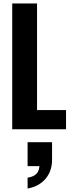

<svg xmlns="http://www.w3.org/2000/svg" viewBox="-20 -740 430 1099"><path d="M50 0V-720H192V0ZM122 0V-110H358V0ZM138 339V277Q172 272 189 254.5Q206 237 206 201L256 211H138V74H278V174Q278 240 240 284Q202 328 138 339Z"/></svg>

Font: Instrument Sans Condensed
Style: Bold
Weight: 700
Width: 3
Designer: Rodrigo Fuenzalida
Foundry: fragTYPE
Version: Version 1.000;gftools[0.9.28]